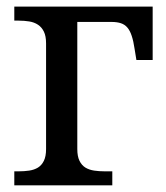

<svg xmlns="http://www.w3.org/2000/svg" viewBox="-20 -556 498 576"><path d="M438 -536.1V-376H389.2L383.8 -409.2Q380.4 -432.6 375.2 -448.2Q370.1 -463.9 362.3 -473.1Q354.5 -482.4 342.8 -486.3Q331.1 -490.2 314 -490.2H211.9V-108.9Q211.9 -86.9 218.5 -73.5Q225.1 -60.1 236.3 -53.2Q247.6 -46.4 262.5 -44.2Q277.3 -42 293.9 -42H316.9V0H22.9V-42H36.1Q52.7 -42 67.6 -44.2Q82.5 -46.4 93.8 -53.2Q105 -60.1 111.6 -73.5Q118.2 -86.9 118.2 -108.9V-425.8Q118.2 -447.8 111.6 -461.2Q105 -474.6 93.8 -481.9Q82.5 -489.3 67.6 -491.7Q52.7 -494.1 36.1 -494.1H22.9V-536.1Z"/></svg>

Font: Droid Serif
Style: Regular
Weight: 400
Designer: Monotype Design team
Foundry: Monotype Imaging Inc.
Version: Version 1.03